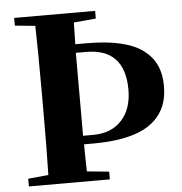

<svg xmlns="http://www.w3.org/2000/svg" viewBox="-53 -798 805 848"><g transform="rotate(-5 349.5 -373.5)"><path d="M340.8 -164.1H299.8Q299.8 -124 301.8 -43.9L399.9 -34.2V0H41V-34.2L130.9 -43Q133.8 -144 133.8 -351.1V-395Q133.8 -602.1 130.9 -704.1L41 -712.9V-747.1H399.9V-712.9L301.8 -704.1Q299.8 -639.6 299.8 -607.9H349.1Q436 -607.9 499 -593.3Q562 -578.6 600.1 -549.8Q638.2 -521 656 -481.9Q673.8 -442.9 673.8 -391.1Q673.8 -350.1 663.6 -316.7Q653.3 -283.2 629.2 -254.4Q605 -225.6 567.1 -205.8Q529.3 -186 472.2 -175Q415 -164.1 340.8 -164.1ZM344.2 -569.8H298.8V-202.1H342.8Q424.3 -202.1 470.2 -252.2Q516.1 -302.2 516.1 -387.2Q516.1 -569.8 344.2 -569.8Z"/></g></svg>

Font: Noto Serif JP Black
Style: Regular
Weight: 900
Designer: Ryoko NISHIZUKA  (kana & ideographs); Frank Grießhammer (Latin, Greek & Cyrillic); Wenlong ZHANG  (bopomofo); Sandoll Co
Foundry: Adobe Systems Incorporated
Version: Version 1.001;PS 1.001;hotconv 16.6.54;makeotf.lib2.5.65590